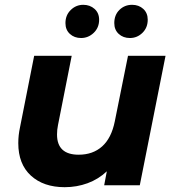

<svg xmlns="http://www.w3.org/2000/svg" viewBox="-20 -770 727 798"><path d="M668 -538 561 0H413L424 -58Q389 -25 344 -8.5Q299 8 249 8Q161 8 108.5 -40Q56 -88 56 -175Q56 -208 63 -240L122 -538H278L221 -250Q217 -231 217 -211Q217 -127 307 -127Q366 -127 404.5 -161.5Q443 -196 457 -265L512 -538ZM252 -674Q252 -707 274 -728.5Q296 -750 326 -750Q354 -750 373 -733Q392 -716 392 -688Q392 -655 369.5 -633.5Q347 -612 317 -612Q289 -612 270.5 -629Q252 -646 252 -674ZM455 -674Q455 -708 476.5 -729Q498 -750 529 -750Q557 -750 575.5 -733Q594 -716 594 -688Q594 -655 572 -633.5Q550 -612 520 -612Q492 -612 473.5 -629Q455 -646 455 -674Z"/></svg>

Font: Idrija
Style: Bold Italic
Weight: 700
Italic angle: -11.3°
Designer: Julieta Ulanovsky
Foundry: Julieta Ulanovsky
Version: Version 7.200